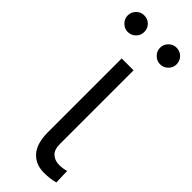

<svg xmlns="http://www.w3.org/2000/svg" viewBox="-277 -733 759 759"><g transform="rotate(45 102.5 -353.5)"><path d="M135.7 -530.3V-118.2Q135.7 -86.4 151.9 -72Q168 -57.6 192.4 -57.6Q203.6 -57.6 215.3 -59.6Q227.1 -61.5 231.4 -63.5L233.4 -1Q204.6 6.8 170.9 6.8Q124.5 6.8 96.9 -24.2Q69.3 -55.2 69.3 -118.2V-530.3ZM-34.2 -667Q-34.2 -686.5 -20.5 -700.2Q-6.8 -713.9 11.7 -713.9Q32.2 -713.9 45.4 -700.4Q58.6 -687 58.6 -667Q58.6 -648.4 45.2 -634.8Q31.7 -621.1 11.7 -621.1Q-6.3 -621.1 -20.3 -635Q-34.2 -648.9 -34.2 -667ZM146.5 -667Q146.5 -686.5 160.2 -700.2Q173.8 -713.9 192.4 -713.9Q212.4 -713.9 225.8 -700.4Q239.3 -687 239.3 -667Q239.3 -648.4 225.6 -634.8Q211.9 -621.1 192.4 -621.1Q174.3 -621.1 160.4 -635Q146.5 -648.9 146.5 -667Z"/></g></svg>

Font: Pretendard Std Light
Style: Regular
Weight: 300
Designer: Base glyphs from Inter by Rasmus Andersson; Hangeul glyphs from Noto Sans CJK(Source Han Sans) by Jang Soo-young and Kan
Foundry: Kil Hyung-jin
Version: Version 1.309